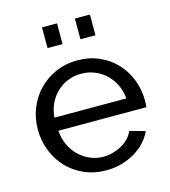

<svg xmlns="http://www.w3.org/2000/svg" viewBox="-110 -814 810 913"><g transform="rotate(-15 295.5 -358.0)"><path d="M181 -624V-726H255V-624ZM343 -624V-726H417V-624ZM302 10Q243 10 194 -11.5Q145 -33 110 -70Q75 -107 55.5 -156.5Q36 -206 36 -261Q36 -316 55.5 -365Q75 -414 110.5 -451Q146 -488 195 -509.5Q244 -531 303 -531Q362 -531 410.5 -509Q459 -487 493 -450.5Q527 -414 545.5 -365.5Q564 -317 564 -265Q564 -254 563.5 -245Q563 -236 562 -231H129Q132 -192 147 -160Q162 -128 186 -105Q210 -82 240.5 -69Q271 -56 305 -56Q329 -56 352 -62.5Q375 -69 395 -80Q415 -91 430.5 -107Q446 -123 454 -143L530 -122Q517 -93 494.5 -69Q472 -45 442.5 -27.5Q413 -10 377 0Q341 10 302 10ZM481 -296Q478 -333 462.5 -364.5Q447 -396 423.5 -418Q400 -440 369 -452.5Q338 -465 303 -465Q268 -465 237 -452.5Q206 -440 182.5 -417.5Q159 -395 144.5 -364Q130 -333 127 -296Z"/></g></svg>

Font: Raleway Medium Alt1
Style: Regular
Weight: 500
Designer: Matt McInerney, Pablo Impallari, Rodrigo Fuenzalida
Foundry: Matt McInerney, Pablo Impallari, Rodrigo Fuenzalida
Version: Version 3.000g; ttfautohint (v1.5) -l 8 -r 28 -G 28 -x 14 -D